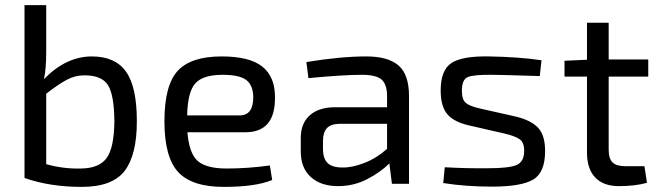

<svg xmlns="http://www.w3.org/2000/svg" viewBox="-20 -720 2585 752"><path d="M161 -700V-518Q161 -448 152 -410Q239 -499 340 -499Q431 -499 473.5 -439.5Q516 -380 516 -245Q516 -113 468 -50.5Q420 12 300 12Q175 12 76 -23V-700ZM161 -353V-77Q228 -58 298 -60Q369 -61 398 -101.5Q427 -142 428 -245Q427 -348 403 -386.5Q379 -425 310 -425Q275 -425 242.5 -408Q210 -391 161 -353Z M941 -202H714Q721 -118 755 -89Q789 -60 868 -60Q951 -60 1037 -72L1046 -15Q981 12 857 12Q731 12 677.5 -46.5Q624 -105 624 -245Q624 -386 676 -442.5Q728 -499 848 -499Q957 -499 1007 -459.5Q1057 -420 1057 -340Q1059 -202 941 -202ZM713 -268H919Q972 -268 972 -340Q971 -387 944 -407Q917 -427 852 -427Q775 -427 745 -393.5Q715 -360 713 -268Z M1188 -414 1180 -477Q1314 -499 1415 -499Q1500 -499 1541 -463.5Q1582 -428 1582 -343V0H1515L1505 -80Q1470 -45 1417.5 -18Q1365 9 1304 9Q1237 9 1197.5 -26.5Q1158 -62 1158 -127V-180Q1158 -237 1193.5 -268.5Q1229 -300 1293 -300H1496V-343Q1496 -389 1475 -408Q1454 -427 1397 -427Q1325 -427 1188 -414ZM1245 -168V-137Q1245 -99 1263 -81.5Q1281 -64 1321 -64Q1359 -63 1407.5 -82Q1456 -101 1496 -137V-235H1308Q1274 -234 1259.5 -217Q1245 -200 1245 -168Z M1956 -197 1816 -229Q1756 -243 1731 -274Q1706 -305 1706 -365Q1706 -446 1748.5 -473.5Q1791 -501 1896 -499Q2013 -497 2101 -484L2094 -422Q1941 -427 1909 -427Q1835 -428 1812 -418Q1789 -408 1789 -365Q1789 -330 1804.5 -317Q1820 -304 1860 -295L2002 -263Q2062 -248 2088.5 -218.5Q2115 -189 2115 -129Q2115 -44 2068 -16.5Q2021 11 1907 11Q1805 11 1716 -3L1722 -65Q1807 -60 1890 -61Q1975 -61 2004 -74Q2033 -87 2033 -129Q2033 -162 2015.5 -174.5Q1998 -187 1956 -197Z M2364 -420V-134Q2364 -99 2379 -84Q2394 -69 2430 -69H2504L2514 -4Q2468 9 2404 9Q2343 9 2311 -25Q2279 -59 2279 -123V-420H2191V-482L2279 -486V-631H2364V-487H2519V-420Z"/></svg>

Font: Exo 2.0
Style: Regular
Weight: 400
Designer: Natanael Gama
Version: Version 1.001;PS 001.001;hotconv 1.0.70;makeotf.lib2.5.58329